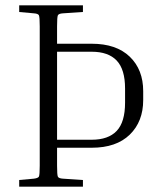

<svg xmlns="http://www.w3.org/2000/svg" viewBox="-20 -700 598 720"><path d="M52 -655V-680H291V-655L216 -650Q200 -649 197 -642.5Q194 -636 194 -601V-536H324Q416 -536 466.5 -487.5Q517 -439 517 -358V-325Q517 -244 466.5 -195Q416 -146 324 -146H194V-79Q194 -44 197 -37.5Q200 -31 216 -30L291 -25V0H52V-25L107 -30Q123 -32 126 -38Q129 -44 129 -79V-601Q129 -636 126 -642.5Q123 -649 107 -650ZM324 -506H194V-176H324Q386 -176 417.5 -209Q449 -242 449 -315V-368Q449 -440 417.5 -473Q386 -506 324 -506Z"/></svg>

Font: Inria Serif Light
Style: Regular
Weight: 300
Designer: Black Foundry Team
Foundry: Black Foundry
Version: Version 1.000; ttfautohint (v1.8.3)